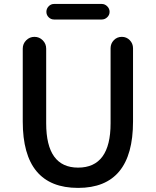

<svg xmlns="http://www.w3.org/2000/svg" viewBox="-20 -919 772 952"><path d="M367.2 12.7Q92.8 12.7 92.8 -316.4V-677.7Q92.8 -702.1 109.9 -719.2Q127 -736.3 150.9 -736.3Q174.8 -736.3 191.9 -719.2Q209 -702.1 209 -677.7V-307.6Q209 -87.9 367.2 -87.9Q528.3 -87.9 528.3 -307.6V-679.7Q528.3 -703.1 544.4 -719.7Q560.5 -736.3 584 -736.3Q607.4 -736.3 623.5 -719.7Q639.6 -703.1 639.6 -679.7V-316.4Q639.6 12.7 367.2 12.7ZM248 -822.3Q232.4 -822.3 221.2 -833.5Q210 -844.7 210 -860.4Q210 -876 221.2 -887.7Q232.4 -899.4 248 -899.4H484.4Q500 -899.4 511.7 -887.7Q523.4 -876 523.4 -860.4Q523.4 -844.7 511.7 -833.5Q500 -822.3 484.4 -822.3Z"/></svg>

Font: Gen Jyuu GothicX Medium
Style: Regular
Weight: 500
Designer: Ryoko NISHIZUKA (kana &amp; ideographs); Paul D. Hunt (Latin, Greek &amp; Cyrillic); Wenlong ZHANG (bopomofo); Sandoll C
Version: Version 1.058.20140828